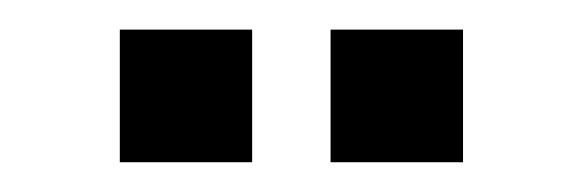

<svg xmlns="http://www.w3.org/2000/svg" viewBox="-20 -764 390 129"><path d="M202.1 -655V-744.1H291.1V-655ZM60.5 -655V-744.1H149.4V-655Z"/></svg>

Font: Big Shoulders Thin
Style: Regular
Weight: 100
Version: Version 2.002